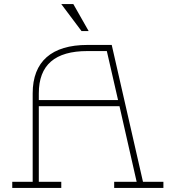

<svg xmlns="http://www.w3.org/2000/svg" viewBox="-20 -920 860 940"><path d="M414 -768 339 -900H280L379 -768ZM680 -30 527 -700H408C233 -700 140 -619 140 -463V-30H40V0H280V-30H170V-400H565L649 -30H539V0H780V-30ZM170 -430V-463C170 -602 249 -670 408 -670H503L558 -430Z"/></svg>

Font: Space Cowgirl Thin
Style: Regular
Weight: 100
Designer: Valery Marier
Foundry: Valery Marier
Version: Version 1.000;hotconv 1.0.109;makeotfexe 2.5.65596